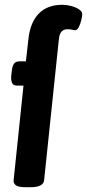

<svg xmlns="http://www.w3.org/2000/svg" viewBox="-20 -779 363 801"><path d="M87 2Q56 2 45.5 -6.5Q35 -15 37 -29L78 -422H49Q23 -422 27 -465L29 -481Q31 -504 38.5 -513.5Q46 -523 60 -523H88L99 -620Q107 -687 142.5 -723Q178 -759 240 -759Q258 -759 277 -754Q296 -749 309.5 -740Q323 -731 323 -720Q323 -711 319 -694.5Q315 -678 308.5 -665.5Q302 -653 294 -653Q287 -653 280.5 -655Q274 -657 261 -657Q231 -657 226 -619L164 -27Q161 2 107 2Z"/></svg>

Font: Asap Condensed Condensed SemiBold
Style: Italic
Weight: 600
Width: 3
Italic angle: -6°
Designer: Pablo Cosgaya
Foundry: Omnibus-Type
Version: Version 3.001; ttfautohint (v1.8.4.7-5d5b)